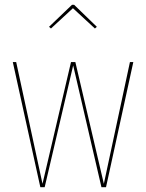

<svg xmlns="http://www.w3.org/2000/svg" viewBox="-20 -775 605 795"><path d="M419 0H400L283 -504L165 0H147L33 -518H47L156 -14L274 -518H292L410 -14L518 -518H532ZM183 -664 278 -755H287L381 -664L373 -657L282 -741L191 -657Z"/></svg>

Font: Fira Sans Compressed Hair
Style: Regular
Weight: 100
Width: 1
Designer: bBox Type GmbH & Carrois Corporate GbR & Edenspiekermann AG
Foundry: bBox Type GmbH & Carrois Corporate GbR & Edenspiekermann AG
Version: Version 4.301